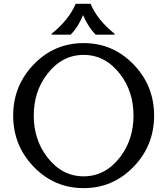

<svg xmlns="http://www.w3.org/2000/svg" viewBox="-20 -972 873 1002"><path d="M375 -952.1H452.6Q488.8 -866.7 578.1 -795.9V-791H479Q439.9 -831.1 413.6 -893.1Q387.2 -829.6 348.6 -791H249.5V-795.9Q338.9 -867.7 375 -952.1ZM676.8 -368.7Q676.8 -494.6 606.9 -585Q529.8 -685.5 416.5 -685.5Q303.2 -685.5 226.1 -585Q156.2 -494.6 156.2 -368.7Q156.2 -244.1 226.1 -152.3Q303.2 -51.8 416.5 -51.8Q529.8 -51.8 606.9 -152.3Q676.8 -244.1 676.8 -368.7ZM676.8 -101.3Q569.3 9.8 416.5 9.8Q263.7 9.8 156.2 -101.3Q48.8 -212.4 48.8 -368.7Q48.8 -524.9 156.2 -636Q263.7 -747.1 416.5 -747.1Q569.3 -747.1 676.8 -636Q784.2 -524.9 784.2 -368.7Q784.2 -212.4 676.8 -101.3Z"/></svg>

Font: Classica
Style: Book
Weight: 400
Version: Version 1.001